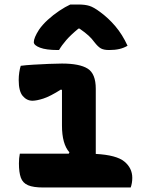

<svg xmlns="http://www.w3.org/2000/svg" viewBox="-20 -832 640 852"><path d="M68 -150H285L288 -156Q255 -193 255 -275V-432L251 -435Q202 -404 172 -394.5Q142 -385 124 -385Q99 -385 81 -406Q63 -427 63 -477Q63 -494 65.5 -511Q68 -528 72 -540Q94 -543 128 -545Q162 -547 197 -548.5Q232 -550 255 -550Q333 -550 369 -527.5Q405 -505 405 -438V-149Q497 -144 532 -115Q567 -86 567 -43Q567 -20 560 0H172Q128 0 104.5 -10Q81 -20 72.5 -43.5Q64 -67 64 -107Q64 -131 68 -150ZM292 -812H328Q357 -812 376.5 -806Q396 -800 424 -779Q461 -752 492 -715.5Q523 -679 546 -629Q529 -619 509.5 -614.5Q490 -610 464 -610Q441 -610 428 -617Q415 -624 398 -646Q388 -660 373.5 -673.5Q359 -687 333 -705H328Q294 -677 274 -654Q254 -631 242 -610H236Q185 -610 157.5 -620.5Q130 -631 130 -645Q130 -664 153 -700Q168 -722 192 -744Q216 -766 243 -784Q270 -802 292 -812Z"/></svg>

Font: Recursive Mn Csl St XBd
Style: Regular
Weight: 800
Monospace: yes
Version: Version 1.079;hotconv 1.0.112;makeotfexe 2.5.65598; ttfautoh